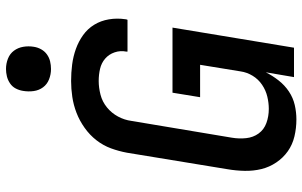

<svg xmlns="http://www.w3.org/2000/svg" viewBox="-204 -796 1008 640"><g transform="rotate(-90 300.0 -476.0)"><path d="M222 8Q193 8 165.5 1.5Q138 -5 116 -20.5Q94 -36 78.5 -59Q63 -82 56.5 -108.5Q50 -135 50.5 -164Q51 -193 56 -222L111 -557Q116 -584 125.5 -610Q135 -636 152.5 -658.5Q170 -681 194 -698Q218 -715 244 -725Q270 -735 297 -739Q324 -743 350 -743Q378 -743 405 -739.5Q432 -736 457 -727Q482 -718 503 -703Q524 -688 537.5 -666Q551 -644 555.5 -617Q560 -590 556 -563Q556 -561 555.5 -559Q555 -557 554 -555H448Q448 -556 448 -557Q448 -558 448 -559Q452 -579 445.5 -598Q439 -617 424.5 -629.5Q410 -642 390.5 -646.5Q371 -651 350 -651Q328 -651 304.5 -645Q281 -639 262 -623.5Q243 -608 231.5 -586.5Q220 -565 217 -542L161 -207Q157 -183 159.5 -159.5Q162 -136 175 -118Q188 -100 210 -92Q232 -84 257 -84Q277 -84 298 -89Q319 -94 337.5 -106.5Q356 -119 367.5 -138Q379 -157 382 -178L404 -313H296L311 -405H528L461 0H363L379 -94Q368 -72 352 -51.5Q336 -31 315 -17Q294 -3 270 2.5Q246 8 222 8ZM390 -810Q372 -810 355.5 -816.5Q339 -823 329 -836.5Q319 -850 316.5 -867.5Q314 -885 317 -903Q319 -916 325 -927.5Q331 -939 342 -946.5Q353 -954 365.5 -957Q378 -960 390 -960Q408 -960 424.5 -953.5Q441 -947 451 -933.5Q461 -920 464 -902.5Q467 -885 464 -867Q462 -854 455.5 -842.5Q449 -831 438.5 -823.5Q428 -816 415.5 -813Q403 -810 390 -810Z"/></g></svg>

Font: Iosevka Curly SmBdEx
Style: Italic
Weight: 600
Width: 7
Italic angle: -9°
Monospace: yes
Designer: Belleve Invis
Foundry: Belleve Invis
Version: Version 11.1.0; ttfautohint (v1.8.3)